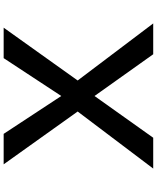

<svg xmlns="http://www.w3.org/2000/svg" viewBox="75 -900 850 1040"><g transform="rotate(-90 500.0 -380.0)"><path d="M129.9 -785.2H294.9L500 -473.1L705.1 -785.2H870.1L584 -384.3L893.1 24.9H726.1L500 -293L273.9 24.9H106.9L416 -384.3Z"/></g></svg>

Font: BIZ UDPGothic
Style: Bold
Weight: 700
Designer: TypeBank Co., Ltd.
Foundry: Morisawa Inc.
Version: Version 1.051